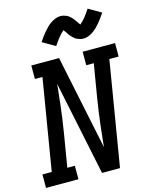

<svg xmlns="http://www.w3.org/2000/svg" viewBox="-149 -1067 908 1156"><g transform="rotate(-15 304.5 -489.0)"><path d="M-9 0V-84H49L143 -651H96V-735H269L391 -148Q392 -152 392.5 -156.5Q393 -161 393 -165L405 -276Q410 -317 415.5 -358.5Q421 -400 428 -441L463 -651H416V-735H618V-651H560L452 0H340L218 -587Q217 -583 216.5 -578.5Q216 -574 216 -570L204 -459Q199 -418 193.5 -376.5Q188 -335 181 -294L146 -84H193V0ZM271 -809 192 -855Q204 -873 215 -887.5Q226 -902 236.5 -914Q247 -926 257 -936Q267 -946 281 -955.5Q295 -965 310.5 -971Q326 -977 341 -977Q351 -977 359.5 -975Q368 -973 376.5 -969.5Q385 -966 391.5 -961.5Q398 -957 405 -950Q412 -943 417 -936.5Q422 -930 426.5 -923.5Q431 -917 436 -909.5Q441 -902 445 -897Q460 -909 476 -928Q492 -947 512 -978L591 -932Q579 -914 568 -899.5Q557 -885 547 -873Q537 -861 526.5 -851Q516 -841 502.5 -831.5Q489 -822 473.5 -816Q458 -810 442 -810Q433 -810 424.5 -812Q416 -814 407.5 -817.5Q399 -821 392.5 -825.5Q386 -830 379 -837Q372 -844 366.5 -850.5Q361 -857 357 -863.5Q353 -870 347.5 -877.5Q342 -885 338 -890Q323 -878 307.5 -859Q292 -840 271 -809Z"/></g></svg>

Font: Iosevka Curly Slab MdEx
Style: Italic
Weight: 500
Width: 7
Italic angle: -9°
Monospace: yes
Designer: Belleve Invis
Foundry: Belleve Invis
Version: Version 11.0.0; ttfautohint (v1.8.3)